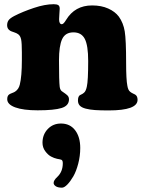

<svg xmlns="http://www.w3.org/2000/svg" viewBox="-20 -515 679 909"><path d="M83.5 -230V-267.6Q83.5 -310.5 80.1 -327.9Q76.7 -345.2 65.9 -353Q58.6 -358.4 45.7 -362.5Q32.7 -366.7 28.8 -369.1Q13.7 -377.9 13.7 -395Q13.7 -409.2 20.5 -418.9Q27.3 -428.7 47.9 -439.5Q87.9 -460 140.4 -477.5Q192.9 -495.1 234.4 -495.1Q249 -495.1 255.9 -490.7Q262.7 -486.3 262.7 -474.1Q262.7 -465.8 261.2 -450.2Q259.8 -434.6 259.8 -423.8Q259.8 -400.4 272.9 -400.4Q280.8 -400.4 293 -420.9Q334.5 -489.3 416 -489.3Q460 -489.3 492.4 -474.6Q524.9 -460 542.5 -436.5Q564 -406.7 570.6 -366.2Q577.1 -325.7 577.1 -217.8Q577.1 -138.2 583 -108.9Q586.4 -87.9 596.2 -80.6Q600.6 -76.7 609.1 -72.5Q617.7 -68.4 619.6 -67.4Q631.3 -60.5 631.3 -42.5Q631.3 7.8 494.6 7.8Q455.1 7.8 430.2 6.1Q405.3 4.4 385.7 -0.7Q366.2 -5.9 357.7 -15.1Q349.1 -24.4 349.1 -39.1Q349.1 -58.6 358.4 -64.5Q360.4 -65.4 364.3 -67.4Q368.2 -69.3 371.8 -71.5Q375.5 -73.7 378.4 -76.7Q386.7 -84 391.1 -105Q397.5 -132.3 397.5 -226.1Q397.5 -299.3 381.6 -330.6Q365.7 -361.8 327.6 -361.8Q289.1 -361.8 274.2 -329.8Q259.3 -297.9 259.3 -229Q259.3 -130.4 262.7 -103.5Q265.1 -86.4 276.4 -80.6Q291 -70.8 296.9 -65.4Q306.6 -57.6 306.6 -44.9Q306.6 -14.6 271.7 -3.7Q236.8 7.3 158.2 7.3Q90.3 7.3 52.2 -6.6Q14.2 -20.5 14.2 -45.4Q14.2 -61.5 23.4 -67.9Q27.3 -70.8 37.1 -74.5Q46.9 -78.1 51.3 -81.1Q68.4 -92.3 73.7 -114.3Q83.5 -153.3 83.5 -230ZM233.9 351.1Q233.9 338.4 251.5 322.3Q277.3 297.9 277.3 257.8Q277.3 243.7 270 241.2Q266.6 239.7 250 236.8Q236.3 233.9 221.7 226.1Q207 218.3 194.1 200.7Q181.2 183.1 181.2 160.6Q181.2 122.1 206.1 95.9Q231 69.8 268.6 69.8Q311.5 69.8 335.7 101.6Q359.9 133.3 359.9 185.5Q359.9 223.6 350.3 260Q340.8 296.4 326.9 320.3Q313 344.2 298.6 358.9Q284.2 373.5 273.4 373.5Q253.9 373.5 243.9 366.7Q233.9 359.9 233.9 351.1Z"/></svg>

Font: Cooper* ExtraBold
Style: Regular
Weight: 800
Designer: Owen Earl
Foundry: indestructible type*
Version: Version 0.001